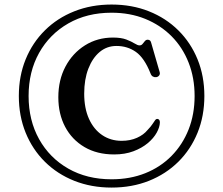

<svg xmlns="http://www.w3.org/2000/svg" viewBox="-20 -775 984 846"><path d="M471.5 51.5Q561.5 51.5 636.2 21.8Q711 -8 765.8 -62.2Q820.5 -116.5 850.5 -190.2Q880.5 -264 880.5 -352Q880.5 -440 850.5 -513.5Q820.5 -587 765.8 -641.2Q711 -695.5 636.2 -725.2Q561.5 -755 471.5 -755Q382.5 -755 307.5 -725.2Q232.5 -695.5 177.8 -641.2Q123 -587 93 -513.5Q63 -440 63 -352Q63 -264 93 -190.2Q123 -116.5 177.8 -62.2Q232.5 -8 307.5 21.8Q382.5 51.5 471.5 51.5ZM471.5 15Q363.5 15 281 -32Q198.5 -79 152.2 -162Q106 -245 106 -352Q106 -459 152.2 -541.8Q198.5 -624.5 281 -671.8Q363.5 -719 471.5 -719Q553 -719 620 -691.8Q687 -664.5 735.8 -615.5Q784.5 -566.5 811 -499.2Q837.5 -432 837.5 -352Q837.5 -271.5 811 -204.5Q784.5 -137.5 735.8 -88Q687 -38.5 620 -11.8Q553 15 471.5 15ZM684.5 -235.5Q684 -215 670.5 -190.5Q657 -166 631 -144.2Q605 -122.5 567.8 -108.5Q530.5 -94.5 483 -94.5Q407.5 -94.5 352.2 -127Q297 -159.5 267 -216.2Q237 -273 237 -346.5Q237 -422.5 268.5 -481.8Q300 -541 354.5 -575.2Q409 -609.5 478 -609.5Q514 -609.5 536.8 -600.8Q559.5 -592 573 -583.5Q586.5 -575 594.5 -575Q603 -575 608 -581.2Q613 -587.5 618.2 -593.8Q623.5 -600 630.5 -600Q637 -600 641 -596.5Q645 -593 647 -583.5L683.5 -457.5Q686 -449 681.5 -442.8Q677 -436.5 668.5 -435Q660 -434 653.2 -438Q646.5 -442 643 -452Q616 -520 578.8 -546.2Q541.5 -572.5 493 -572.5Q451 -572.5 419.2 -546Q387.5 -519.5 369.2 -472.2Q351 -425 351 -362.5Q351 -298 372 -251.5Q393 -205 430.2 -179.8Q467.5 -154.5 516 -154.5Q554 -154.5 583.5 -167.8Q613 -181 630 -202Q645 -217.5 652.2 -228.8Q659.5 -240 663.8 -245.8Q668 -251.5 674 -251Q684.5 -249.5 684.5 -235.5Z"/></svg>

Font: Fraunces 10pt
Style: Regular
Weight: 400
Version: Version 1.000;[b76b70a41]